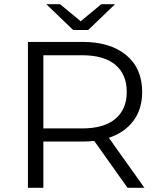

<svg xmlns="http://www.w3.org/2000/svg" viewBox="-20 -901 763 921"><path d="M114 0V-700H376Q509 -700 585.5 -636.5Q662 -573 662 -460Q662 -378 620 -321.5Q578 -265 502 -240L673 0H592L432 -225Q405 -222 376 -222H188V0ZM188 -285H374Q479 -285 533.5 -331Q588 -377 588 -460Q588 -544 533.5 -590Q479 -636 374 -636H188ZM331 -757 202 -881H268L367 -799L466 -881H532L403 -757Z"/></svg>

Font: Montserrat
Style: Regular
Weight: 400
Designer: Julieta Ulanovsky
Foundry: Julieta Ulanovsky
Version: Version 9.000; ttfautohint (v1.8.4.7-5d5b)